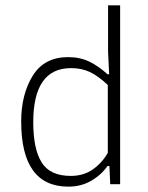

<svg xmlns="http://www.w3.org/2000/svg" viewBox="-20 -687 552 716"><path d="M59 -234Q59 -335 102 -404.5Q145 -474 234 -474Q278 -474 312.5 -457.5Q347 -441 381 -410H387L383 -494V-667H428V0H391L388 -68H381Q357 -34 319.5 -12.5Q282 9 235 9Q59 9 59 -234ZM382 -117V-370Q346 -404 315 -418.5Q284 -433 245 -433Q104 -433 104 -231Q104 -131 135.5 -81Q167 -31 244 -31Q292 -31 326.5 -55.5Q361 -80 382 -117Z"/></svg>

Font: Athiti Light
Style: Regular
Weight: 300
Designer: CadsonDemak Team
Foundry: CadsonDemak
Version: Version 1.032